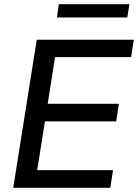

<svg xmlns="http://www.w3.org/2000/svg" viewBox="-20 -894 657 914"><path d="M43 0 155 -705H617L604 -622H242L207 -400H546L533 -316H194L157 -84H518L505 0ZM251 -811 260 -874H596L586 -811Z"/></svg>

Font: Mulish ExtraLight SemiBold
Style: Italic
Weight: 600
Italic angle: -9°
Version: Version 3.603